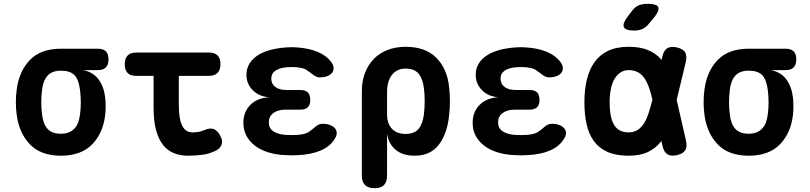

<svg xmlns="http://www.w3.org/2000/svg" viewBox="-20 -805 4240 1005"><path d="M416 -438Q469 -427 497 -388Q525 -349 531 -291Q533 -270 533 -249Q533 -228 531 -207Q521 -110 463 -50Q405 10 299 10Q193 10 136 -50Q79 -110 67 -207Q63 -239 63 -270Q63 -301 67 -333Q79 -431 136 -490.5Q193 -550 299 -550H492Q520 -550 534 -536.5Q548 -523 548 -494Q548 -466 534 -452Q520 -438 492 -438ZM299 -105Q323 -105 340 -112Q357 -119 369.5 -132Q382 -145 389 -164Q396 -183 399 -207Q403 -239 403 -270Q403 -301 399 -333Q392 -389 369.5 -412Q347 -435 299 -435Q252 -435 228.5 -408.5Q205 -382 200 -333Q196 -301 196 -270Q196 -239 200 -207Q205 -158 228 -131.5Q251 -105 299 -105Z M1074 -530Q1104 -530 1119 -514.5Q1134 -499 1134 -469.5Q1134 -440 1119 -424Q1104 -408 1074 -408H916V-256Q916 -181 934 -146.5Q952 -112 987 -112Q1003 -112 1018.5 -114.5Q1034 -117 1050 -124Q1079 -137 1098.5 -129.5Q1118 -122 1131 -98Q1147 -71 1140.5 -50Q1134 -29 1111 -17Q1077 0 1041 5Q1005 10 965 10Q921 10 887.5 -4.5Q854 -19 831 -49.5Q808 -80 796 -127.5Q784 -175 784 -240V-408H692Q662 -408 647.5 -423.5Q633 -439 633 -468Q633 -499 648 -514.5Q663 -530 694 -530Z M1713 -481Q1725 -466 1726 -451Q1727 -436 1719 -425Q1711 -414 1694.5 -407Q1678 -400 1654 -400Q1644 -400 1636 -403.5Q1628 -407 1620.5 -412.5Q1613 -418 1605.5 -424Q1598 -430 1588 -436Q1579 -444 1565 -447.5Q1551 -451 1532 -453Q1519 -454 1506.5 -454Q1494 -454 1482 -453Q1444 -450 1422 -435.5Q1400 -421 1400 -393Q1400 -366 1421 -350Q1442 -334 1479 -334H1552Q1578 -334 1591 -321.5Q1604 -309 1604 -282Q1604 -256 1591 -243.5Q1578 -231 1552 -231H1474Q1434 -231 1410.5 -213Q1387 -195 1387 -165Q1387 -134 1410.5 -118Q1434 -102 1474 -99Q1490 -98 1507 -98Q1524 -98 1540 -99Q1562 -101 1578 -106Q1594 -111 1605 -121Q1613 -126 1620.5 -133Q1628 -140 1635 -145Q1642 -150 1650 -153.5Q1658 -157 1669 -157Q1692 -157 1709 -150Q1726 -143 1734.5 -132Q1743 -121 1742.5 -106.5Q1742 -92 1730 -75Q1706 -37 1657 -16.5Q1608 4 1540 7Q1524 8 1507 8Q1490 8 1474 7Q1425 5 1384.5 -7.5Q1344 -20 1315 -42Q1286 -64 1270 -94Q1254 -124 1254 -162Q1254 -220 1291 -256.5Q1328 -293 1390 -296Q1337 -299 1303.5 -332.5Q1270 -366 1270 -413Q1270 -446 1285.5 -471.5Q1301 -497 1328.5 -515Q1356 -533 1395 -543.5Q1434 -554 1482 -557Q1494 -558 1506.5 -558Q1519 -558 1532 -557Q1595 -553 1641.5 -534Q1688 -515 1713 -481Z M1940 180Q1907 180 1890.5 163.5Q1874 147 1874 114V-328Q1874 -381 1890.5 -423.5Q1907 -466 1936.5 -496.5Q1966 -527 2008.5 -543.5Q2051 -560 2103 -560Q2207 -560 2264 -502.5Q2321 -445 2331 -348Q2335 -312 2335 -275.5Q2335 -239 2331 -202Q2321 -105 2277 -47.5Q2233 10 2150 10Q2089 10 2052 -20Q2015 -50 2006 -105V114Q2006 147 1990 163.5Q1974 180 1940 180ZM2103 -104Q2149 -104 2171 -130.5Q2193 -157 2199 -207Q2203 -241 2203 -275Q2203 -309 2199 -343Q2193 -393 2171 -419.5Q2149 -446 2103 -446Q2080 -446 2062 -437.5Q2044 -429 2031.5 -413Q2019 -397 2012.5 -374.5Q2006 -352 2006 -323V-207Q2006 -158 2031.5 -131Q2057 -104 2103 -104Z M2913 -481Q2925 -466 2926 -451Q2927 -436 2919 -425Q2911 -414 2894.5 -407Q2878 -400 2854 -400Q2844 -400 2836 -403.5Q2828 -407 2820.5 -412.5Q2813 -418 2805.5 -424Q2798 -430 2788 -436Q2779 -444 2765 -447.5Q2751 -451 2732 -453Q2719 -454 2706.5 -454Q2694 -454 2682 -453Q2644 -450 2622 -435.5Q2600 -421 2600 -393Q2600 -366 2621 -350Q2642 -334 2679 -334H2752Q2778 -334 2791 -321.5Q2804 -309 2804 -282Q2804 -256 2791 -243.5Q2778 -231 2752 -231H2674Q2634 -231 2610.5 -213Q2587 -195 2587 -165Q2587 -134 2610.5 -118Q2634 -102 2674 -99Q2690 -98 2707 -98Q2724 -98 2740 -99Q2762 -101 2778 -106Q2794 -111 2805 -121Q2813 -126 2820.5 -133Q2828 -140 2835 -145Q2842 -150 2850 -153.5Q2858 -157 2869 -157Q2892 -157 2909 -150Q2926 -143 2934.5 -132Q2943 -121 2942.5 -106.5Q2942 -92 2930 -75Q2906 -37 2857 -16.5Q2808 4 2740 7Q2724 8 2707 8Q2690 8 2674 7Q2625 5 2584.5 -7.5Q2544 -20 2515 -42Q2486 -64 2470 -94Q2454 -124 2454 -162Q2454 -220 2491 -256.5Q2528 -293 2590 -296Q2537 -299 2503.5 -332.5Q2470 -366 2470 -413Q2470 -446 2485.5 -471.5Q2501 -497 2528.5 -515Q2556 -533 2595 -543.5Q2634 -554 2682 -557Q2694 -558 2706.5 -558Q2719 -558 2732 -557Q2795 -553 2841.5 -534Q2888 -515 2913 -481Z M3375 -679Q3360 -661 3341.5 -653Q3323 -645 3300 -645Q3255 -645 3246 -662.5Q3237 -680 3264 -716L3289 -749Q3306 -771 3325.5 -778Q3345 -785 3372 -785Q3418 -785 3425.5 -767.5Q3433 -750 3405 -715ZM3571 -68Q3578 -36 3566.5 -18Q3555 0 3523.5 7Q3492 14 3473.5 2.5Q3455 -9 3448 -41L3442 -67Q3442 -66 3441 -66Q3414 -30 3373 -10Q3332 10 3270 10Q3204 10 3159.5 -10Q3115 -30 3088.5 -66.5Q3062 -103 3050.5 -154.5Q3039 -206 3039 -270Q3039 -334 3051.5 -387Q3064 -440 3091 -478.5Q3118 -517 3162 -538.5Q3206 -560 3270 -560Q3332 -560 3373 -542.5Q3414 -525 3442 -493Q3442 -492 3443 -491L3447 -509Q3454 -541 3472.5 -552.5Q3491 -564 3522.5 -557Q3554 -550 3565.5 -532Q3577 -514 3570 -482L3522 -282ZM3395 -283Q3387 -320 3377 -347Q3366 -378 3351.5 -398Q3337 -418 3317 -428Q3297 -438 3270 -438Q3247 -438 3228.5 -426Q3210 -414 3197 -392.5Q3184 -371 3177.5 -339.5Q3171 -308 3171 -270Q3171 -232 3176.5 -202.5Q3182 -173 3193.5 -153Q3205 -133 3224 -122.5Q3243 -112 3270 -112Q3297 -112 3317 -124.5Q3337 -137 3351.5 -160.5Q3366 -184 3376 -216Q3386 -247 3395 -283Z M4016 -438Q4069 -427 4097 -388Q4125 -349 4131 -291Q4133 -270 4133 -249Q4133 -228 4131 -207Q4121 -110 4063 -50Q4005 10 3899 10Q3793 10 3736 -50Q3679 -110 3667 -207Q3663 -239 3663 -270Q3663 -301 3667 -333Q3679 -431 3736 -490.5Q3793 -550 3899 -550H4092Q4120 -550 4134 -536.5Q4148 -523 4148 -494Q4148 -466 4134 -452Q4120 -438 4092 -438ZM3899 -105Q3923 -105 3940 -112Q3957 -119 3969.5 -132Q3982 -145 3989 -164Q3996 -183 3999 -207Q4003 -239 4003 -270Q4003 -301 3999 -333Q3992 -389 3969.5 -412Q3947 -435 3899 -435Q3852 -435 3828.5 -408.5Q3805 -382 3800 -333Q3796 -301 3796 -270Q3796 -239 3800 -207Q3805 -158 3828 -131.5Q3851 -105 3899 -105Z"/></svg>

Font: Maple Mono
Style: Bold
Weight: 700
Monospace: yes
Designer: subframe7536
Version: Version 7.200